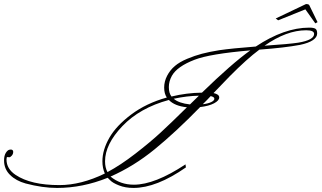

<svg xmlns="http://www.w3.org/2000/svg" viewBox="-20 -889 1583 945"><path d="M1543 -780 1532 -774 1483 -843 1349 -789 1337 -798 1486 -869Q1499 -869 1502 -864ZM1017 -416Q1012 -411 999 -397Q986 -383 978 -376Q1004 -379 1019.5 -386.5Q1035 -394 1035 -403Q1035 -412 1017 -416ZM915 -375 959 -418Q900 -417 835 -403Q860 -381 915 -375ZM1526 -722Q1526 -740 1487 -740Q1390 -740 1282 -664Q1403 -672 1448 -679Q1526 -692 1526 -722ZM1212 -641Q1013 -624 938 -595Q852 -562 826 -516Q811 -489 811 -460Q811 -431 824 -414Q898 -432 974 -433Q1121 -576 1212 -641ZM900 -361Q840 -367 811 -397Q668 -358 582.5 -268.5Q497 -179 497 -95Q497 -64 509 -42Q573 -76 646 -132.5Q719 -189 770 -236Q821 -283 900 -361ZM16 -116Q12 -116 12 -104Q12 -58 57 -28Q132 22 272 22Q379 22 496 -35Q484 -62 484 -95Q484 -151 518 -210.5Q552 -270 626 -325.5Q700 -381 801 -409Q788 -428 788 -458Q788 -488 802.5 -516Q817 -544 840.5 -564Q864 -584 901 -599.5Q938 -615 974 -624.5Q1010 -634 1060 -642Q1122 -651 1239 -660Q1379 -753 1502 -753Q1524 -753 1532.5 -747.5Q1541 -742 1541 -724Q1541 -706 1520 -691.5Q1499 -677 1456 -668Q1381 -654 1260 -645Q1259 -645 1258 -645H1257Q1195 -599 1110 -513Q1083 -485 1031 -431Q1059 -425 1059 -409.5Q1059 -394 1033.5 -380.5Q1008 -367 965 -362Q845 -239 741.5 -154.5Q638 -70 524 -20Q572 20 639 20Q742 20 893 -80L895 -65Q750 36 637 36Q597 36 565.5 23.5Q534 11 522 -2L510 -14Q386 36 261 36Q189 36 106 14Q59 1 29.5 -28Q0 -57 0 -99Q0 -123 8.5 -136.5Q17 -150 26 -152L34 -153Q45 -152 45 -141.5Q45 -131 38 -123Q31 -115 25.5 -115Q20 -115 16 -116Z"/></svg>

Font: Monsieur La Doulaise
Style: Regular
Weight: 400
Designer: Alejandro Paul
Foundry: Alejandro Paul
Version: Version 1.000